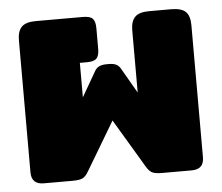

<svg xmlns="http://www.w3.org/2000/svg" viewBox="-43 -573 717 621"><g transform="rotate(-5 315.0 -262.5)"><path d="M35 -39V-468Q35 -497 48.5 -511Q62 -525 95 -525H248Q271 -525 279.5 -516Q288 -507 288 -485V-418Q288 -396 279.5 -387Q271 -378 248 -378H225V-266L270 -344Q276 -356 285.5 -361Q295 -366 310 -366H318Q334 -366 343 -361Q352 -356 358 -344L403 -266V-468Q403 -497 416.5 -511Q430 -525 463 -525H534Q568 -525 581.5 -511.5Q595 -498 595 -468V-39Q595 0 555 0H459Q436 0 426 -5.5Q416 -11 407 -27L314 -183L221 -27Q212 -11 202 -5.5Q192 0 169 0H75Q35 0 35 -39Z"/></g></svg>

Font: Mitr
Style: Bold
Weight: 700
Designer: Thanarat Vachiruckul
Foundry: Cadson Demak
Version: Version 1.003